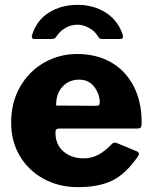

<svg xmlns="http://www.w3.org/2000/svg" viewBox="-20 -763 628 793"><path d="M326 -109Q357 -109 384.5 -123Q412 -137 444 -170Q448 -174 453 -174Q458 -174 463 -172L545 -138Q554 -134 554 -127Q554 -123 549 -116Q499 -44 443 -17Q387 10 302 10Q224 10 161 -24Q98 -58 62 -118.5Q26 -179 26 -257Q26 -340 63 -404.5Q100 -469 162.5 -504.5Q225 -540 299 -540Q377 -540 437 -506.5Q497 -473 531 -409Q565 -345 565 -257Q565 -243 562.5 -238Q560 -233 548 -232H223Q209 -232 209 -216Q209 -166 242 -137.5Q275 -109 326 -109ZM375 -326Q385 -326 388.5 -328.5Q392 -331 392 -340Q392 -374 369.5 -404Q347 -434 307 -434Q265 -434 238 -405Q211 -376 212 -327ZM402 -602Q396 -602 392 -604Q388 -606 384 -614Q372 -634 348 -647.5Q324 -661 300 -661Q274 -661 251 -648Q228 -635 215 -615Q210 -607 205.5 -604.5Q201 -602 193 -602H122Q115 -602 112.5 -606.5Q110 -611 112 -617Q131 -679 182 -711Q233 -743 300 -743Q367 -743 417.5 -710.5Q468 -678 487 -619Q488 -616 488 -611Q488 -602 475 -602Z"/></svg>

Font: Libre Franklin ExtraBold
Style: Regular
Weight: 800
Designer: Pablo Impallari, Rodrigo Fuenzalida
Foundry: Impallari Type
Version: Version 1.002; ttfautohint (v1.5)